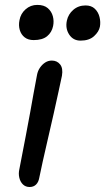

<svg xmlns="http://www.w3.org/2000/svg" viewBox="-20 -745 425 776"><path d="M116 -583Q93.8 -583 79.6 -594.1Q65.4 -605.2 59.9 -623.8Q54.4 -642.4 58.8 -663.6Q63.4 -689.8 83.5 -707.5Q103.6 -725.2 130.6 -725.2Q158 -725.2 173.2 -712Q188.4 -698.8 193.6 -679.3Q198.8 -659.8 194.6 -639.6Q189.4 -614.2 170.4 -598.6Q151.4 -583 116 -583ZM305.6 -580.8Q275.6 -580.8 259.6 -605.4Q243.6 -630 250.2 -661.4Q255.6 -687.4 276.2 -705.2Q296.8 -723 325.8 -723Q349.2 -723 363.2 -709.7Q377.2 -696.4 382.2 -676.3Q387.2 -656.2 383.8 -637.2Q380 -617 360.2 -598.9Q340.4 -580.8 305.6 -580.8ZM99.8 10.8Q83.6 10.8 72.9 0.6Q62.2 -9.6 58.1 -26.6Q54 -43.6 58.4 -62Q73.6 -141.2 84.2 -195.9Q94.8 -250.6 102 -291.1Q109.2 -331.6 115.6 -367Q122 -402.4 129.6 -442Q132.6 -458.6 141.7 -471.7Q150.8 -484.8 162.9 -492.5Q175 -500.2 189.4 -500.2Q210.6 -500.2 223 -484.6Q235.4 -469 230.4 -439Q225.6 -416.8 216.8 -375.8Q208 -334.8 196.7 -284.6Q185.4 -234.4 173.7 -184.3Q162 -134.2 152.7 -92.2Q143.4 -50.2 138.6 -26Q135.6 -8.8 125.6 1Q115.6 10.8 99.8 10.8Z"/></svg>

Font: Shantell Sans Light
Style: Italic
Weight: 300
Italic angle: -11°
Designer: Stephen Nixon, Anya Danilova, Shantell Martin
Foundry: Arrow Type
Version: Version 1.008;[ac192a2d6]